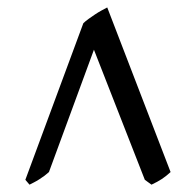

<svg xmlns="http://www.w3.org/2000/svg" viewBox="-20 -777 532 521"><path d="M442.9 -310.1Q430.7 -298.8 419.2 -291.3Q407.7 -283.7 391.1 -275.9L373 -289.1L234.9 -642.1L112.8 -310.1Q107.4 -305.2 100.6 -300Q93.8 -294.9 86.4 -290.3Q79.1 -285.6 72 -282Q64.9 -278.3 60.1 -275.9L48.8 -289.1L206.1 -713.9Q211.9 -719.7 220.5 -725.8Q229 -731.9 237.8 -737.8Q246.6 -743.7 255.4 -748.5Q264.2 -753.4 271 -756.8Z"/></svg>

Font: Gentium Kaktovik
Style: Regular
Weight: 400
Designer: J. Victor Gaultney and Annie Olsen
Foundry: SIL International
Version: Version 1.102; 2013; Maintenance release